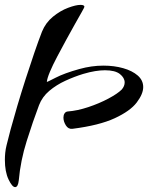

<svg xmlns="http://www.w3.org/2000/svg" viewBox="-26 -557 637 787"><path d="M36 210Q24 210 9 178.5Q-6 147 -6 98Q-6 84 -4.5 69Q-3 54 1 38Q6 16 17.5 -26.5Q29 -69 45 -123Q61 -177 79 -233Q97 -289 114.5 -340Q132 -391 146 -427Q161 -464 191 -488.5Q221 -513 253 -525Q285 -537 304 -537Q320 -537 320 -529Q320 -527 309 -507.5Q298 -488 281 -458Q264 -428 245 -393Q226 -358 208 -324Q190 -290 178.5 -262.5Q167 -235 166 -221Q166 -220 202 -238.5Q238 -257 299 -274Q349 -288 398 -288Q442 -288 479 -277.5Q516 -267 538.5 -247.5Q561 -228 561 -200Q561 -172 534.5 -137Q508 -102 444.5 -72.5Q381 -43 271 -29Q254 -27 244 -43Q234 -59 234 -75Q234 -85 238.5 -92Q243 -99 251 -100Q291 -103 336 -118Q381 -133 418.5 -153Q456 -173 473 -190Q485 -204 485 -219Q485 -238 465.5 -253.5Q446 -269 404 -269Q386 -269 364 -265.5Q342 -262 315 -254Q279 -243 242 -226Q205 -209 176 -184.5Q147 -160 134 -126Q109 -60 83.5 21Q58 102 51 182Q48 210 36 210Z"/></svg>

Font: Grechen Fuemen
Style: Regular
Weight: 400
Designer: Robert E. Leuschke
Foundry: Robert E. Leuschke
Version: Version 1.010; ttfautohint (v1.8.3)